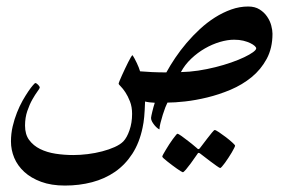

<svg xmlns="http://www.w3.org/2000/svg" viewBox="-20 -326 900 599"><path d="M830.1 -220.7Q830.1 -175.8 812 -142.3Q793.9 -108.9 764.9 -85.2Q735.8 -61.5 699.5 -46.1Q663.1 -30.8 626.7 -22Q590.3 -13.2 557.4 -9.5Q524.4 -5.9 502.4 -5.9Q500 -1.5 495.8 9Q491.7 19.5 487.8 32.2Q483.9 44.9 480.7 57.4Q477.5 69.8 477.5 77.6Q476.1 77.6 471.7 74.2Q467.3 70.8 462.9 65.7Q458.5 60.5 454.8 54.2Q451.2 47.9 451.2 42Q451.2 40 452.4 34.4Q453.6 28.8 455.3 21.7Q457 14.6 459 7.3Q460.9 0 462.9 -5.4Q454.6 -5.9 446.3 -6.8Q438 -7.8 432.6 -9.3Q431.6 20 429.9 38.6Q428.2 57.1 424.8 72.3Q415 119.6 392.8 153.8Q370.6 188 338.9 210Q307.1 231.9 267.3 242.4Q227.5 252.9 182.6 252.9Q140.1 252.9 108.4 241.2Q76.7 229.5 55.7 210.2Q34.7 190.9 24.4 166.3Q14.2 141.6 14.2 115.2Q14.2 91.3 19.5 68.4Q24.9 45.4 33 25.1Q41 4.9 50.5 -12Q60.1 -28.8 68.4 -41Q76.7 -53.2 82.8 -60.1Q88.9 -66.9 89.8 -66.9Q93.8 -66.9 98.9 -61.5Q104 -56.2 104 -52.7Q104 -50.3 96.9 -40.8Q89.8 -31.2 81.1 -15.9Q72.3 -0.5 65.2 20.3Q58.1 41 58.1 65.9Q58.1 93.3 71 110.8Q84 128.4 105.2 138.9Q126.5 149.4 153.6 153.6Q180.7 157.7 208.5 157.7Q230 157.7 253.7 154.8Q277.3 151.9 298.8 146.2Q320.3 140.6 337.6 132.8Q355 125 364.7 115.2Q376 103.5 384 80.3Q392.1 57.1 392.1 29.3Q392.1 7.3 385.5 -9.5Q378.9 -26.4 371.1 -38.1Q363.3 -49.8 356.7 -56.4Q350.1 -63 350.1 -64.5Q350.1 -66.4 353 -73.7Q356 -81.1 360.4 -90.8Q364.7 -100.6 370.1 -111.8Q375.5 -123 380.1 -132.3Q384.8 -141.6 388.4 -147.7Q392.1 -153.8 393.6 -153.8Q396.5 -149.4 399.9 -143.1Q403.3 -136.7 406.7 -129.6Q410.2 -122.6 412.8 -115.7Q415.5 -108.9 417 -103.5Q431.6 -102.1 454.1 -101.1Q476.6 -100.1 499 -100.1Q510.7 -121.6 526.6 -145.3Q542.5 -168.9 562 -191.9Q581.5 -214.8 603.8 -235.4Q626 -255.9 650.6 -271.5Q675.3 -287.1 701.4 -296.4Q727.5 -305.7 754.4 -305.7Q775.4 -305.7 789.8 -296.6Q804.2 -287.6 813.2 -274.4Q822.3 -261.2 826.2 -246.6Q830.1 -231.9 830.1 -220.7ZM779.3 -175.3Q779.3 -178.2 774.7 -182.6Q770 -187 761 -191.4Q752 -195.8 739.3 -199Q726.6 -202.1 710.4 -202.1Q689.9 -202.1 666 -195.1Q642.1 -188 619.1 -174.8Q596.2 -161.6 576.4 -142.8Q556.6 -124 544.4 -101.1Q570.8 -101.6 598.4 -105.7Q626 -109.9 652.1 -116.5Q678.2 -123 701.4 -131.1Q724.6 -139.2 741.9 -147.5Q759.3 -155.8 769.3 -163.1Q779.3 -170.4 779.3 -175.3ZM649.9 79.6Q652.8 79.6 663.1 86.4Q673.3 93.3 684.6 101.8Q695.8 110.4 704.6 118.4Q713.4 126.5 713.4 128.4Q713.4 130.4 710.4 136.2Q707.5 142.1 702.9 149.9Q698.2 157.7 692.6 166.3Q687 174.8 681.9 181.9Q676.8 189 672.6 193.6Q668.5 198.2 667 198.2Q665 198.2 655.5 191.4Q646 184.6 634.8 176.3L605.5 153.8Q602.5 150.9 599.1 150.9Q597.7 150.9 595.2 155.3Q584 170.9 575.2 183.6Q567.4 194.3 560.1 202.9Q552.7 211.4 550.3 211.4Q549.3 211.4 544.2 208.3Q539.1 205.1 531.7 200Q524.4 194.8 516.6 189Q508.8 183.1 502 177.7Q495.1 172.4 490.7 168.2Q486.3 164.1 486.3 162.6Q486.3 160.6 489.5 154.8Q492.7 148.9 497.6 140.9Q502.4 132.8 508.1 124Q513.7 115.2 519 108.2Q524.4 101.1 528.3 96.2Q532.2 91.3 533.2 91.3Q536.6 91.3 546.4 98.4Q556.2 105.5 566.9 113.8Q579.6 123.5 593.8 135.7Q596.7 139.2 599.1 139.2Q600.6 139.2 601.8 138.2Q603 137.2 605.5 133.8Q616.7 119.1 626 106.9Q633.8 96.7 640.9 88.1Q647.9 79.6 649.9 79.6Z"/></svg>

Font: Scheherazade
Style: Bold
Weight: 700
Version: Version 2.100 (build 932/914)